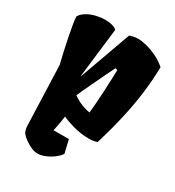

<svg xmlns="http://www.w3.org/2000/svg" viewBox="-189 -690 926 1015"><g transform="rotate(30 274.5 -182.0)"><path d="M195.8 213.9Q176.8 213.9 156.5 204.6Q136.2 195.3 120.1 184.1Q101.6 171.4 89.8 157.5Q78.1 143.6 76.7 110.8L64 -250Q55.2 -284.7 46.4 -325.2Q37.6 -365.7 29.8 -404.5Q22 -443.4 17.3 -472.7Q12.7 -502 12.7 -513.2V-518.1Q24.4 -537.6 47.9 -551Q71.3 -564.5 99.6 -571.3Q127.9 -578.1 154.3 -578.1Q177.2 -578.1 195.8 -573.2Q214.4 -568.4 225.6 -558.1L189.9 -255.9L191.4 -255.4L304.2 -568.8Q312.5 -570.8 324.5 -574.5Q336.4 -578.1 357.4 -578.1Q376 -578.1 405.8 -570.8Q435.5 -563.5 469 -547.9Q502.4 -532.2 531.7 -506.8Q530.3 -430.7 520.8 -352.3Q511.2 -273.9 491.9 -187Q472.7 -100.1 441.4 2.4Q430.2 5.9 418.2 7.8Q406.2 9.8 393.6 9.8Q341.3 9.8 294.2 -3.7Q247.1 -17.1 225.1 -28.8Q222.7 -8.3 218.5 15.1Q214.4 38.6 208.5 64.5H302.2L320.8 144Q309.6 161.1 288.3 177.2Q267.1 193.4 242.2 203.6Q217.3 213.9 195.8 213.9ZM326.2 -111.8Q329.1 -139.6 331.8 -175.8Q334.5 -211.9 336.4 -250.2Q338.4 -288.6 339.6 -322.5Q340.8 -356.4 341.3 -379.4L328.1 -383.3Q317.4 -361.8 301.8 -329.3Q286.1 -296.9 269.8 -262.2Q253.4 -227.5 240 -199Q226.6 -170.4 220.7 -156.2Q234.4 -145 254.6 -135Q274.9 -125 294.9 -118.9Q314.9 -112.8 326.2 -111.8Z"/></g></svg>

Font: Fruktur
Style: Regular
Weight: 400
Designer: Viktoriya Grabowska, Eben Sorkin
Foundry: Viktoriya Grabowska
Version: Version 1.008; ttfautohint (v1.8.4.7-5d5b)